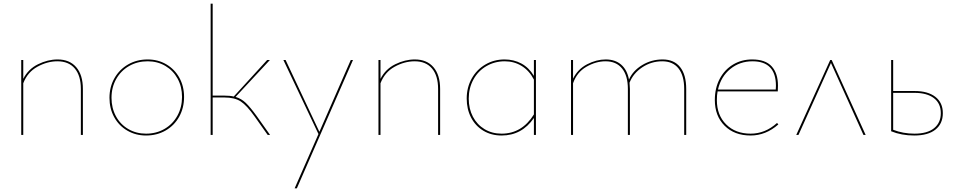

<svg xmlns="http://www.w3.org/2000/svg" viewBox="-20 -731 5171 1040"><path d="M429 -249V0H418V-249Q418 -321 385 -360Q352 -399 291 -399Q236 -399 182.5 -369.5Q129 -340 106 -280V0H95V-406H106V-304Q133 -357 186 -383Q239 -409 292 -409Q357 -409 393 -367Q429 -325 429 -249Z M573 -201Q573 -260 600 -307.5Q627 -355 674 -382Q721 -409 780 -409Q836 -409 881 -382.5Q926 -356 951.5 -310Q977 -264 977 -206Q977 -146 950.5 -98.5Q924 -51 877 -24Q830 3 771 3Q715 3 669.5 -23.5Q624 -50 598.5 -96.5Q573 -143 573 -201ZM966 -206Q966 -261 942 -305Q918 -349 875.5 -374Q833 -399 780 -399Q724 -399 679.5 -373.5Q635 -348 609.5 -303Q584 -258 584 -201Q584 -146 608 -101.5Q632 -57 675 -32Q718 -7 771 -7Q827 -7 871.5 -33Q916 -59 941 -104.5Q966 -150 966 -206Z M1443 0H1430L1360 -99Q1317 -160 1284 -181.5Q1251 -203 1196 -203H1132V0H1121V-711H1132V-213H1197Q1228 -213 1246 -208L1427 -406H1442L1256 -206Q1287 -197 1311.5 -173.5Q1336 -150 1370 -103Z M1892 -406 1588 289H1576L1705 -5L1515 -406H1527L1710 -17L1880 -406Z M2364 -249V0H2353V-249Q2353 -321 2320 -360Q2287 -399 2226 -399Q2171 -399 2117.5 -369.5Q2064 -340 2041 -280V0H2030V-406H2041V-304Q2068 -357 2121 -383Q2174 -409 2227 -409Q2292 -409 2328 -367Q2364 -325 2364 -249Z M2883 -406V0H2872V-92Q2807 3 2697 3Q2641 3 2598 -23Q2555 -49 2531.5 -94.5Q2508 -140 2508 -197Q2508 -257 2535 -305.5Q2562 -354 2609 -381.5Q2656 -409 2713 -409Q2763 -409 2804 -387Q2845 -365 2872 -320V-406ZM2872 -111V-300Q2847 -348 2806 -373.5Q2765 -399 2714 -399Q2660 -399 2615 -373Q2570 -347 2544.5 -300.5Q2519 -254 2519 -197Q2519 -142 2541.5 -99Q2564 -56 2604.5 -31.5Q2645 -7 2697 -7Q2807 -7 2872 -111Z M3697 -249V0H3686V-249Q3686 -321 3655.5 -360Q3625 -399 3567 -399Q3508 -399 3459 -366.5Q3410 -334 3390 -283Q3392 -261 3392 -249V0H3381V-249Q3381 -321 3349.5 -360Q3318 -399 3260 -399Q3208 -399 3156.5 -369.5Q3105 -340 3084 -280V0H3073V-406H3084V-305Q3110 -357 3160.5 -383Q3211 -409 3261 -409Q3312 -409 3344.5 -381Q3377 -353 3387 -300Q3408 -348 3458.5 -378.5Q3509 -409 3569 -409Q3631 -409 3664 -367.5Q3697 -326 3697 -249Z M4196 -57Q4128 3 4046 3Q3958 3 3905 -50Q3852 -103 3852 -189Q3852 -254 3878.5 -304Q3905 -354 3951 -381.5Q3997 -409 4054 -409Q4126 -409 4160 -371.5Q4194 -334 4194 -267Q4194 -245 4193 -236H3867Q3863 -216 3863 -189Q3863 -107 3913.5 -57Q3964 -7 4046 -7Q4125 -7 4189 -65ZM3869 -246H4182Q4183 -253 4183 -266Q4183 -399 4056 -399Q3987 -399 3936 -357.5Q3885 -316 3869 -246Z M4657 0 4481 -390 4305 0H4293L4477 -406H4485L4669 0Z M5087 -118Q5087 -61 5047 -29Q5007 3 4932 3Q4863 3 4807 -20V-406H4818V-238H4934Q5006 -238 5046.5 -206.5Q5087 -175 5087 -118ZM5076 -118Q5076 -171 5038.5 -199.5Q5001 -228 4934 -228H4818V-28Q4872 -7 4933 -7Q5003 -7 5039.5 -36.5Q5076 -66 5076 -118Z"/></svg>

Font: Ysabeau Infant Hairline
Style: Regular
Weight: 100
Designer: Christian Thalmann (Catharsis Fonts)
Version: Version 0.003